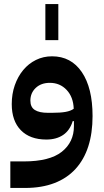

<svg xmlns="http://www.w3.org/2000/svg" viewBox="-20 -688 515 948"><path d="M31 109H97Q225 109 285 61.5Q345 14 345 -65V-90H339Q325 -44 291.5 -21.5Q258 1 209 1Q128 1 83 -45Q38 -91 38 -174Q38 -224 53 -267Q68 -310 94.5 -342Q121 -374 157.5 -392Q194 -410 237 -410Q331 -410 384 -332Q437 -254 437 -115Q437 -31 416 34.5Q395 100 353 146Q311 192 248.5 216Q186 240 104 240H31ZM237 -131Q278 -131 303.5 -135.5Q329 -140 344 -151Q342 -209 309 -244Q276 -279 226 -279Q183 -279 156.5 -254Q130 -229 130 -191Q130 -159 152 -145Q174 -131 216 -131ZM204 -668H268V-490H204Z"/></svg>

Font: IBM Plex Sans Arabic SmBld
Style: Regular
Weight: 600
Designer: Mike Abbink, Paul van der Laan, Pieter van Rosmalen, Wael Morcos, Khajak Apelian
Foundry: Bold Monday
Version: Version 1.005